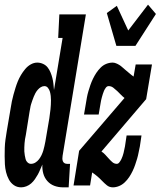

<svg xmlns="http://www.w3.org/2000/svg" viewBox="-38 -797 690 825"><path d="M462 -600 421 -741 464 -772 513 -666 598 -777 632 -737 544 -600ZM53 8Q35 8 21.5 -1.5Q8 -11 0 -26Q-8 -41 -12 -57.5Q-16 -74 -17 -91Q-18 -108 -18 -126Q-18 -144 -17.5 -161.5Q-17 -179 -14.5 -197Q-12 -215 -9 -233L8 -333Q10 -347 13 -361.5Q16 -376 20 -390.5Q24 -405 28.5 -419.5Q33 -434 38.5 -447.5Q44 -461 52 -474.5Q60 -488 70.5 -500.5Q81 -513 94.5 -520.5Q108 -528 122 -528Q135 -528 147 -522.5Q159 -517 166.5 -507.5Q174 -498 179 -486Q184 -474 187 -462Q190 -450 191.5 -437Q193 -424 194 -410L231 -634H212L217 -735H331L231 -128Q230 -122 230 -116Q230 -110 232 -104.5Q234 -99 239 -96Q244 -93 250 -93H263L257 8H233Q213 8 195.5 1.5Q178 -5 165.5 -19Q153 -33 148 -51.5Q143 -70 144 -90Q139 -79 134.5 -68Q130 -57 124.5 -47Q119 -37 112 -27Q105 -17 96 -9Q87 -1 75.5 3.5Q64 8 53 8ZM447 8Q432 8 421 -1Q410 -10 400.5 -20Q391 -30 380.5 -39Q370 -48 358 -56L349 0H278L302 -149L497 -376Q488 -383 481 -390.5Q474 -398 466 -405.5Q458 -413 449 -420Q440 -427 429 -427Q422 -427 417 -420.5Q412 -414 409 -407Q406 -400 404 -393.5Q402 -387 400 -380Q398 -373 396.5 -366Q395 -359 394 -352L386 -305H323L331 -352Q333 -365 335.5 -378.5Q338 -392 342 -405.5Q346 -419 350.5 -432Q355 -445 361.5 -458.5Q368 -472 376 -484Q384 -496 394.5 -506.5Q405 -517 418.5 -522.5Q432 -528 446 -528Q453 -528 460.5 -525Q468 -522 474.5 -518Q481 -514 486.5 -509Q492 -504 498 -499Q508 -491 517 -483Q526 -475 536 -468L545 -520H615L590 -371L398 -146Q407 -140 414 -132.5Q421 -125 428.5 -116.5Q436 -108 444.5 -100.5Q453 -93 464 -93Q470 -93 475 -99.5Q480 -106 483.5 -113Q487 -120 489 -126.5Q491 -133 493 -140Q495 -147 496 -154Q497 -161 499 -168L506 -215H570L563 -168Q560 -155 557.5 -141.5Q555 -128 551 -114.5Q547 -101 542.5 -88Q538 -75 531.5 -61.5Q525 -48 517 -36Q509 -24 498 -13.5Q487 -3 473.5 2.5Q460 8 447 8ZM95 -93Q105 -93 114 -98.5Q123 -104 129.5 -112.5Q136 -121 140.5 -130.5Q145 -140 148 -150Q151 -160 153 -169.5Q155 -179 157 -189L174 -289Q175 -299 176.5 -308.5Q178 -318 179 -327.5Q180 -337 180.5 -347Q181 -357 181 -366Q181 -375 180 -384.5Q179 -394 176.5 -403Q174 -412 168 -419.5Q162 -427 153 -427Q145 -427 137.5 -422.5Q130 -418 124 -411Q118 -404 114 -396.5Q110 -389 107 -381.5Q104 -374 101 -365.5Q98 -357 95.5 -349Q93 -341 92 -333Q91 -325 89 -317L73 -217Q71 -208 69.5 -199Q68 -190 67.5 -181.5Q67 -173 66.5 -164Q66 -155 66.5 -146.5Q67 -138 68.5 -129.5Q70 -121 72 -113Q74 -105 80.5 -99Q87 -93 95 -93Z"/></svg>

Font: Iosevka HT Extended
Style: Bold Italic
Weight: 700
Width: 7
Italic angle: -9°
Monospace: yes
Designer: Belleve Invis
Foundry: Belleve Invis
Version: Version 32.3.0; ttfautohint (v1.8.4)